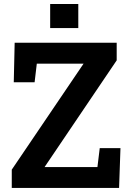

<svg xmlns="http://www.w3.org/2000/svg" viewBox="-20 -920 636 940"><path d="M37.6 0V-89.4L389.2 -608.4H160.2L149.4 -517.1H47.4L51.8 -710.9H551.3V-624.5L198.2 -102.1H457L468.3 -194.8H569.8L563 0ZM225.6 -782.7V-900.4H363.3V-782.7Z"/></svg>

Font: Roboto Slab SemiBold
Style: Regular
Weight: 600
Designer: Google
Version: Version 2.001; ttfautohint (v1.8.3)